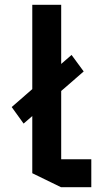

<svg xmlns="http://www.w3.org/2000/svg" viewBox="-20 -777 425 797"><path d="M78 -264 29 -332V-333L277 -549L327 -481V-480ZM233 0 114 -58V-757H234V0ZM234 0V-116H359V0Z"/></svg>

Font: Foldit Medium
Style: Regular
Weight: 500
Version: Version 1.003